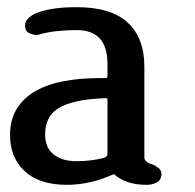

<svg xmlns="http://www.w3.org/2000/svg" viewBox="-20 -516 545 536"><path d="M389 0Q331 0 298 -30Q232 0 167 0Q90 0 49 -38Q8 -76 8 -139Q8 -182 27 -212.5Q46 -243 79.5 -262Q113 -281 158.5 -289.5Q204 -298 257 -298H273Q277 -298 278.5 -299Q280 -300 280 -305V-338Q280 -432 194 -432Q165 -432 137.5 -429Q110 -426 83 -418Q70 -419 60 -424.5Q50 -430 50 -444Q50 -456 58 -464Q66 -472 76 -477Q117 -496 194 -496Q290 -496 336.5 -453Q383 -410 383 -330V-76Q383 -66 399 -59Q411 -56 418 -50Q431 -43 431 -28Q429 -12 416.5 -6Q404 0 389 0ZM280 -236Q280 -241 279 -241.5Q278 -242 273 -242Q224 -240 192 -232.5Q160 -225 141 -212.5Q122 -200 114 -181.5Q106 -163 106 -141Q106 -127 110 -113.5Q114 -100 124.5 -89.5Q135 -79 152 -72.5Q169 -66 195 -66Q233 -66 269 -75Q280 -78 280 -86Z"/></svg>

Font: Jura
Style: Bold
Weight: 700
Designer: Ed Merritt
Foundry: Ten by Twenty
Version: Version 1.007